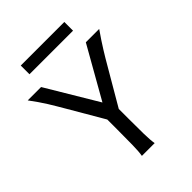

<svg xmlns="http://www.w3.org/2000/svg" viewBox="-248 -1015 1141 1141"><g transform="rotate(-45 322.5 -444.5)"><path d="M129.4 -712.9 322.3 -390.1 505.4 -712.9H617.7Q596.2 -682.1 579.6 -657Q563 -631.8 549.1 -609.4Q535.2 -586.9 522.2 -565.4Q509.3 -543.9 495.6 -520L363.8 -294.4V-212.4Q363.8 -140.1 364.7 -84.7Q365.7 -29.3 371.1 0H263.7Q269 -29.3 270 -84.7Q271 -140.1 271 -212.4V-298.3L141.6 -520Q127.4 -543.9 114 -566.9Q100.6 -589.8 85.9 -613.3Q71.3 -636.7 54.4 -661.1Q37.6 -685.5 17.1 -712.9ZM134.3 -888.7H500.5V-815.4H134.3Z"/></g></svg>

Font: Andika Phon
Style: Regular
Weight: 400
Designer: Victor Gaultney, Annie Olsen, Julie Remington, Don Collingsworth, Eric Hays, Becca Hirsbrunner
Foundry: SIL International
Version: Version 5.000